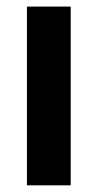

<svg xmlns="http://www.w3.org/2000/svg" viewBox="-20 -555 295 575"><path d="M60.7 -535.3H191.7V0H60.7Z"/></svg>

Font: FreesentationVF
Style: Regular
Weight: 400
Designer: glyphs from Roboto by Christian Robertson / Hangul glyphs from Noto Sans CJK(Source Han Sans) by Jang Soo-young and Kang
Foundry: PT&
Version: Version 2.001;Glyphs 3.3.1 (3343)